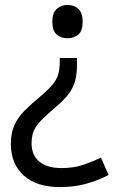

<svg xmlns="http://www.w3.org/2000/svg" viewBox="-20 -566 474 778"><path d="M292 -304Q292 -267 284.5 -239Q277 -211 259 -186.5Q241 -162 208 -134Q170 -102 148 -79.5Q126 -57 117 -36Q108 -15 108 15Q108 63 139.5 89Q171 115 229 115Q279 115 317 102Q355 89 389 73L420 143Q380 164 331.5 178Q283 192 223 192Q128 192 76 145Q24 98 24 17Q24 -28 38.5 -59.5Q53 -91 79.5 -117.5Q106 -144 142 -174Q176 -203 193 -223.5Q210 -244 216 -265Q222 -286 222 -314V-331H292ZM315 -478Q315 -441 297.5 -426Q280 -411 253 -411Q228 -411 210 -426Q192 -441 192 -478Q192 -514 210 -530Q228 -546 253 -546Q280 -546 297.5 -530Q315 -514 315 -478Z"/></svg>

Font: Noto Sans Tai Tham
Style: Regular
Weight: 400
Designer: Monotype Design Team 2013. Revised by David WIlliams 2020
Foundry: Monotype Imaging Inc.
Version: Version 2.002